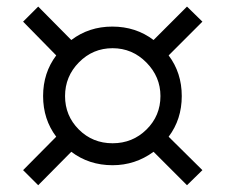

<svg xmlns="http://www.w3.org/2000/svg" viewBox="-20 -669 672 572"><path d="M537.1 -117.2 437.5 -216.8Q382.8 -176.8 315.4 -176.8Q245.1 -176.8 192.4 -216.8L93.8 -117.2L48.8 -162.1L147.5 -261.7Q108.4 -313.5 108.4 -382.8Q108.4 -452.1 147.5 -503.9L48.8 -604.5L93.8 -649.4L192.4 -549.8Q245.1 -589.8 314.5 -589.8Q384.8 -589.8 437.5 -549.8L537.1 -649.4L583 -604.5L482.4 -503.9Q521.5 -452.1 521.5 -382.8Q521.5 -313.5 482.4 -261.7L583 -162.1ZM315.4 -242.2Q375 -242.2 416.5 -283.2Q458 -324.2 458 -382.8Q458 -440.4 416 -482.9Q374 -525.4 315.4 -525.4Q256.8 -525.4 215.3 -483.4Q173.8 -441.4 173.8 -382.8Q173.8 -324.2 214.8 -283.2Q255.9 -242.2 315.4 -242.2Z"/></svg>

Font: Kelvinch
Style: Bold
Weight: 700
Designer: Paul James Miller
Foundry: High-Logic / Made with FontCreator
Version: Version 3.501;March 28, 2021;FontCreator 13.0.0.2683 64-bit